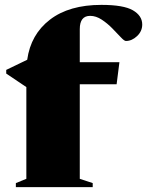

<svg xmlns="http://www.w3.org/2000/svg" viewBox="-20 -767 603 787"><path d="M307 -34 360 -16.5V0H45V-16.5L88 -34V-410L5.5 -465.5V-480.5L91.5 -522Q106 -626 184.8 -686.5Q263.5 -747 395.5 -747Q486.5 -747 524.8 -724.8Q563 -702.5 563 -666.5Q563 -639 541.8 -619Q520.5 -599 496 -599Q489.5 -599 475 -614.5Q460.5 -630 440.5 -650.5Q420.5 -671 397 -686.5Q373.5 -702 349.5 -702Q307 -702 307 -647.5V-512H469.5L458 -421.5H307Z"/></svg>

Font: Newsreader 72pt ExtraBold
Style: Regular
Weight: 800
Designer: Hugues Gentile
Foundry: Production Type
Version: Version 1.003; ttfautohint (v1.8.3)